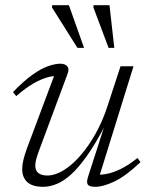

<svg xmlns="http://www.w3.org/2000/svg" viewBox="-20 -710 574 740"><path d="M319 -27.5 381.5 -221.5H382.5Q346.5 -153.5 314.5 -108.5Q282.5 -63.5 253.8 -37.5Q225 -11.5 198.2 -0.8Q171.5 10 146 10Q105 10 85.2 -8.2Q65.5 -26.5 65.5 -58.5Q65.5 -73.5 70 -93Q74.5 -112.5 84 -138.5L194.5 -433.5L206.5 -417Q188 -418.5 164 -412.2Q140 -406 110 -389Q80 -372 42.5 -339.5L30 -355Q71.5 -398 105.2 -422Q139 -446 166 -455.2Q193 -464.5 212 -464.5Q231 -464.5 239.5 -454.2Q248 -444 239.5 -423L128 -123Q122.5 -107.5 119.2 -94.8Q116 -82 116 -72Q116 -52.5 128 -43Q140 -33.5 163 -33.5Q191.5 -33.5 224 -53Q256.5 -72.5 288.5 -108.8Q320.5 -145 348.2 -194.5Q376 -244 395 -303L444.5 -454.5H494.5L360 -21L350.5 -37Q368.5 -35.5 391.5 -39.8Q414.5 -44 444.2 -58.2Q474 -72.5 510 -101L521.5 -85Q462.5 -29.5 419.5 -9.8Q376.5 10 348.5 10Q324.5 10 318.5 1.5Q312.5 -7 319 -27.5ZM304 -525.5H278.5L180.5 -681L181 -690H245.5ZM420.5 -525.5H398.5L340 -681.5L340.5 -690H402Z"/></svg>

Font: Newsreader Light
Style: Italic
Weight: 300
Italic angle: -17°
Designer: Hugues Gentile
Foundry: Production Type
Version: Version 1.003